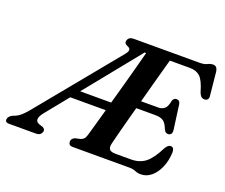

<svg xmlns="http://www.w3.org/2000/svg" viewBox="-170 -900 1286 1097"><g transform="rotate(20 473.0 -351.5)"><path d="M704.5 0H359.5Q343.5 0 338 -6.8Q332.5 -13.5 332.5 -24Q333 -43 355 -51.5L384 -58Q396.5 -61.5 404 -69Q411.5 -76.5 417 -94Q422 -111 434.8 -156.2Q447.5 -201.5 464.5 -262H248.5L137 -124.5Q94 -71 136 -56L158 -49Q176 -40 171 -24Q164 0 135 0H-27.5Q-57 0 -50 -25Q-46 -39.5 -24.5 -50.5L-8.5 -56.5Q21 -68.5 59 -115.5L458.5 -602.5Q474.5 -622 472.8 -632.5Q471 -643 455 -649Q433 -657.5 438.5 -676Q445.5 -700 474.5 -700H876Q903 -700 920 -708.5Q937 -717 952 -717Q976.5 -717 981.5 -687L995.5 -547Q1000.5 -516 976 -513Q963.5 -511.5 954.2 -518.5Q945 -525.5 938 -545Q919.5 -609.5 896.5 -631.5Q873.5 -653.5 834.5 -653.5H711.5Q704.5 -629 692.8 -585.8Q681 -542.5 666.2 -489Q651.5 -435.5 636.5 -379H741Q763.5 -379 778.8 -392Q794 -405 800.5 -442.5Q807.5 -460 823 -460Q844 -460 847 -436.5L867 -288.5Q869 -271.5 862.5 -263.5Q856 -255.5 845 -255.5Q828.5 -255 819.5 -274Q807 -308 789.8 -320.2Q772.5 -332.5 740.5 -332.5H624Q609 -277.5 596 -228.5Q583 -179.5 573.8 -143.5Q564.5 -107.5 561 -92Q556 -69.5 565 -58.2Q574 -47 602.5 -47H696Q747.5 -47 782.5 -74Q817.5 -101 852.5 -170.5Q867 -196.5 883.5 -196.5Q905.5 -196.5 905 -165Q903 -114 885.5 -73.5Q868 -33 839.8 -9.5Q811.5 14 776 14Q758 14 742 7Q726 0 704.5 0ZM560.5 -648 290 -313.5H478.5Q494.5 -370.5 511.2 -431Q528 -491.5 543 -547.8Q558 -604 569.5 -647.5Z"/></g></svg>

Font: Fraunces 72pt S050 SemiBold
Style: Italic
Weight: 600
Italic angle: -16°
Version: Version 1.000; ttfautohint (v1.8.3)